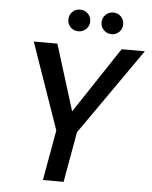

<svg xmlns="http://www.w3.org/2000/svg" viewBox="-59 -932 777 980"><g transform="rotate(5 329.5 -441.5)"><path d="M198 0 244 -258 90 -700H211L316 -362L540 -700H659L350 -258L304 0ZM482 -772Q459 -772 442.5 -788Q426 -804 426 -827Q426 -851 442.5 -867Q459 -883 482 -883Q505 -883 521 -867Q537 -851 537 -827Q537 -804 521 -788Q505 -772 482 -772ZM312 -772Q288 -772 272 -788Q256 -804 256 -827Q256 -851 272 -867Q288 -883 312 -883Q335 -883 351.5 -867Q368 -851 368 -827Q368 -804 351.5 -788Q335 -772 312 -772Z"/></g></svg>

Font: DeepMind Sans Medium
Style: Italic
Weight: 500
Italic angle: -10°
Designer: Jonny Pinhorn / Modifications: Colophon Foundry
Foundry: Colophon Foundry
Version: Version 1.002; ttfautohint (v1.8.2)